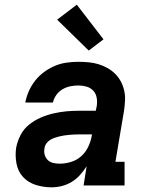

<svg xmlns="http://www.w3.org/2000/svg" viewBox="-20 -792 640 820"><path d="M200 8Q166 8 133.5 -2Q101 -12 79 -35.5Q57 -59 50.5 -93Q44 -127 49 -161Q54 -188 67.5 -214.5Q81 -241 104 -259.5Q127 -278 153.5 -289.5Q180 -301 208 -307.5Q236 -314 263 -316.5Q290 -319 318 -319H389L393 -338Q396 -356 393 -374Q390 -392 378.5 -404.5Q367 -417 350 -422Q333 -427 315 -427Q298 -427 280.5 -423.5Q263 -420 247.5 -411Q232 -402 221 -387Q210 -372 206 -354H88Q93 -380 103.5 -403.5Q114 -427 130.5 -448Q147 -469 169 -485Q191 -501 215 -511Q239 -521 264.5 -524.5Q290 -528 314 -528Q336 -528 358 -526Q380 -524 400 -518Q420 -512 438 -502Q456 -492 470.5 -478Q485 -464 495 -446Q505 -428 510 -407Q515 -386 514 -364.5Q513 -343 510 -321L473 -101H512V0H337L350 -82Q338 -63 322 -45Q306 -27 286 -15Q266 -3 244 2.5Q222 8 200 8ZM235 -93Q259 -93 283.5 -100.5Q308 -108 327 -125Q346 -142 357 -165.5Q368 -189 372 -213L373 -218H318Q307 -218 296.5 -217.5Q286 -217 275.5 -216Q265 -215 254.5 -213.5Q244 -212 234 -209.5Q224 -207 213.5 -203.5Q203 -200 193.5 -194Q184 -188 177.5 -178.5Q171 -169 170 -158Q167 -144 171 -130.5Q175 -117 184.5 -108Q194 -99 207.5 -96Q221 -93 235 -93ZM359 -576 224 -708 308 -772 422 -624Z"/></svg>

Font: Iosevka Etoile Oblique
Style: Bold
Weight: 700
Italic angle: -9°
Designer: Belleve Invis
Foundry: Belleve Invis
Version: Version 15.5.2; ttfautohint (v1.8.4)